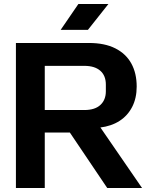

<svg xmlns="http://www.w3.org/2000/svg" viewBox="-20 -945 763 965"><path d="M60 0V-729H427Q506 -729 559.5 -702Q613 -675 640 -626Q667 -577 667 -510Q667 -452 644.5 -408Q622 -364 581 -337.5Q540 -311 483 -304H476L478 -314L694 0H519L331 -279H189V-392H404Q457 -392 484.5 -417.5Q512 -443 512 -486V-520Q512 -565 484 -589.5Q456 -614 404 -614H205V0ZM285 -795 374 -925H525L422 -795Z"/></svg>

Font: Hubot Sans SemiBold
Style: Regular
Weight: 600
Designer: Deni Anggara
Foundry: GitHub, Inc., Subsidiary of Microsoft Corporation
Version: Version 2.000